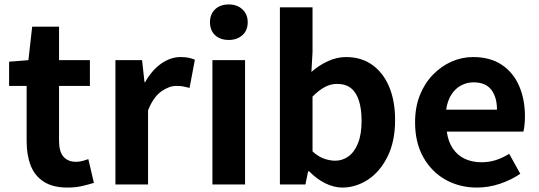

<svg xmlns="http://www.w3.org/2000/svg" viewBox="-20 -831 2427 865"><path d="M284 14Q218 14 177 -12.5Q136 -39 118 -86Q100 -133 100 -195V-444H21V-553L108 -560L125 -711H246V-560H385V-444H246V-196Q246 -148 266 -125Q286 -102 323 -102Q337 -102 352 -106Q367 -110 378 -114L403 -7Q380 0 350.5 7Q321 14 284 14Z M500 0V-560H620L631 -461H634Q665 -516 707 -545Q749 -574 793 -574Q817 -574 831.5 -570.5Q846 -567 858 -562L834 -435Q818 -439 805.5 -441.5Q793 -444 774 -444Q742 -444 706.5 -419Q671 -394 647 -334V0Z M937 0V-560H1084V0ZM1011 -651Q972 -651 949 -672.5Q926 -694 926 -731Q926 -767 949 -789Q972 -811 1011 -811Q1048 -811 1072 -789Q1096 -767 1096 -731Q1096 -694 1072 -672.5Q1048 -651 1011 -651Z M1522 14Q1485 14 1446 -5Q1407 -24 1373 -59H1368L1356 0H1241V-798H1388V-597L1383 -507Q1417 -537 1457.5 -555.5Q1498 -574 1539 -574Q1608 -574 1657.5 -538.5Q1707 -503 1733.5 -439.5Q1760 -376 1760 -290Q1760 -194 1726 -125.5Q1692 -57 1637.5 -21.5Q1583 14 1522 14ZM1490 -107Q1523 -107 1550 -126.5Q1577 -146 1593 -186Q1609 -226 1609 -287Q1609 -340 1597 -377.5Q1585 -415 1561 -434Q1537 -453 1498 -453Q1470 -453 1443.5 -439Q1417 -425 1388 -396V-149Q1414 -125 1440.5 -116Q1467 -107 1490 -107Z M2129 14Q2051 14 1988 -21Q1925 -56 1887.5 -122Q1850 -188 1850 -280Q1850 -348 1871.5 -402Q1893 -456 1930.5 -494.5Q1968 -533 2014.5 -553.5Q2061 -574 2111 -574Q2188 -574 2240 -539.5Q2292 -505 2318.5 -444.5Q2345 -384 2345 -306Q2345 -286 2343 -267.5Q2341 -249 2338 -238H1993Q1999 -193 2020 -162Q2041 -131 2074 -115.5Q2107 -100 2149 -100Q2183 -100 2213 -109.5Q2243 -119 2274 -138L2324 -48Q2283 -20 2232 -3Q2181 14 2129 14ZM1990 -337H2219Q2219 -393 2193.5 -426.5Q2168 -460 2113 -460Q2084 -460 2058 -446.5Q2032 -433 2014 -405.5Q1996 -378 1990 -337Z"/></svg>

Font: Noto Sans HK Thin
Style: Bold
Weight: 700
Version: Version 2.004-H2;hotconv 1.0.118;makeotfexe 2.5.65603